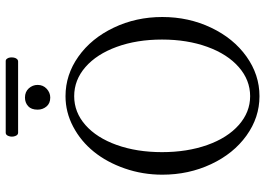

<svg xmlns="http://www.w3.org/2000/svg" viewBox="-150 -778 941 682"><g transform="rotate(-90 321.0 -437.5)"><path d="M189.9 -844.2Q181.6 -844.2 178 -855.2Q174.3 -866.2 178 -877.2Q181.6 -888.2 189.9 -888.2H444.8Q449.7 -888.2 453.1 -883.5Q456.5 -878.9 457.3 -872.6Q458 -866.2 457 -859.9Q456.1 -853.5 452.4 -848.9Q448.7 -844.2 442.9 -844.2ZM314.9 -730Q294.4 -730 283.2 -743.4Q272 -756.8 272 -774.9Q272 -797.4 284.4 -808.6Q296.9 -819.8 314.9 -819.8Q335.4 -819.8 347.7 -806.2Q359.9 -792.5 359.9 -774.9Q359.9 -755.4 346.2 -742.7Q332.5 -730 314.9 -730ZM319.8 13.2Q244.1 13.2 179.9 -33Q115.7 -79.1 78.4 -158.7Q41 -238.3 41 -332Q41 -401.9 63.2 -465.6Q85.4 -529.3 122.8 -575.4Q160.2 -621.6 211.7 -648.7Q263.2 -675.8 319.8 -675.8Q396 -675.8 460.7 -629.9Q525.4 -584 563.2 -504.6Q601.1 -425.3 601.1 -332Q601.1 -238.3 563.2 -158.7Q525.4 -79.1 460.7 -33Q396 13.2 319.8 13.2ZM319.8 -20Q377 -20 423.1 -60.3Q469.2 -100.6 495.1 -172.1Q521 -243.7 521 -333Q521 -422.4 495.1 -493.7Q469.2 -564.9 423.3 -605Q377.4 -645 319.8 -645Q262.7 -645 217.3 -605Q171.9 -564.9 146.5 -493.7Q121.1 -422.4 121.1 -333Q121.1 -243.7 146.5 -172.1Q171.9 -100.6 217.5 -60.3Q263.2 -20 319.8 -20Z"/></g></svg>

Font: Junicode SmCond Light
Style: Regular
Weight: 300
Width: 4
Designer: Peter S. Baker
Version: Version 2.206